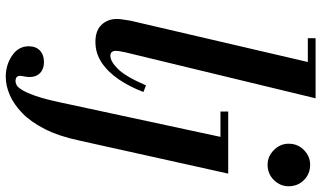

<svg xmlns="http://www.w3.org/2000/svg" viewBox="-245 -549 1118 668"><g transform="rotate(90 314.0 -215.0)"><path d="M126 12Q86 12 66 -9.5Q46 -31 46 -62Q46 -72 48 -84.5Q50 -97 52 -110L202 -754H322L162 -92Q159 -79 158 -71Q157 -63 157 -59Q157 -40 174 -40Q194 -40 220.5 -67Q247 -94 277 -164L300 -155Q282 -107 256 -69Q230 -31 197.5 -9.5Q165 12 126 12ZM113 -727V-754H288V-727ZM247 324Q206 324 173.5 302Q141 280 141 244Q141 219 156 205Q171 191 196 191Q220 191 234 204.5Q248 218 248 241Q248 250 246 259Q244 268 244 275Q244 290 263 290Q268 290 275.5 286.5Q283 283 292.5 268Q302 253 313.5 220.5Q325 188 337 131L462 -450H584L469 68Q454 139 429 188Q404 237 373.5 266.5Q343 296 310.5 310Q278 324 247 324ZM368 -423V-450H572V-423ZM553 -587Q524 -587 502 -609Q480 -631 480 -660Q480 -692 502 -713.5Q524 -735 553 -735Q585 -735 606.5 -713.5Q628 -692 628 -660Q628 -631 606.5 -609Q585 -587 553 -587Z"/></g></svg>

Font: Libre Bodoni Medium
Style: Italic
Weight: 500
Italic angle: -13°
Designer: Pablo Impallari, Rodrigo Fuenzalida
Foundry: Impallari Type
Version: Version 2.005;gftools[0.9.23]